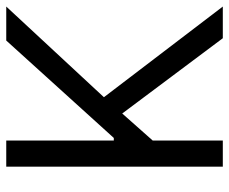

<svg xmlns="http://www.w3.org/2000/svg" viewBox="-82 -686 768 645"><g transform="rotate(-90 302.5 -364.0)"><path d="M64.5 0V-727.5H152.3V-366.2H161.1L488.3 -727.5H602.5L297.9 -399.4L602.5 0H496.1L243.2 -337.9L152.3 -235.4V0Z"/></g></svg>

Font: Inter Tight
Style: Regular
Weight: 400
Designer: Rasmus Andersson
Foundry: rsms
Version: Version 3.002